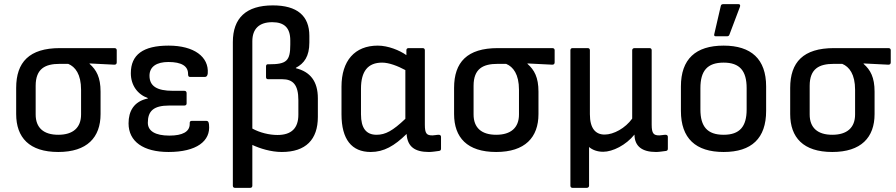

<svg xmlns="http://www.w3.org/2000/svg" viewBox="-20 -721 4321 926"><path d="M261 12C400 12 465 -58 465 -171V-279C465 -348 445 -384 412 -413V-415L532 -409C539 -409 543 -413 543 -420V-479C543 -485 539 -489 532 -489H269C121 -489 58 -421 58 -297V-171C58 -58 121 12 261 12ZM261 -71C190 -71 152 -105 152 -169V-307C152 -390 198 -413 268 -413H309C343 -399 371 -363 371 -288V-169C371 -105 332 -71 261 -71Z M793 12C927 12 997 -40 988 -120C987 -133 983 -138 976 -138H904C897 -138 894 -133 895 -123C895 -86 861 -67 797 -67C729 -67 693 -89 693 -129C693 -185 720 -212 796 -212H869C876 -212 880 -216 880 -222V-272C880 -279 876 -283 869 -283H814C736 -283 701 -306 701 -356C701 -400 736 -422 792 -422C856 -422 887 -402 887 -365C887 -355 889 -350 896 -350H969C975 -350 981 -355 982 -367C988 -447 916 -501 793 -501C670 -501 611 -457 611 -368C611 -310 643 -266 693 -248V-246C625 -232 600 -184 600 -126C600 -38 672 12 793 12Z M1113 185H1187C1193 185 1197 181 1197 175V-22C1233 -5 1287 12 1339 12C1455 12 1513 -48 1513 -157V-247C1513 -329 1476 -375 1407 -392V-394C1447 -415 1472 -449 1472 -516V-548C1472 -645 1413 -695 1296 -695C1167 -695 1103 -634 1103 -518V175C1103 181 1107 185 1113 185ZM1197 -522C1197 -582 1230 -614 1293 -614C1351 -614 1380 -587 1380 -526V-506C1380 -427 1362 -411 1278 -411H1271C1266 -411 1263 -407 1263 -401V-349C1263 -342 1267 -339 1273 -339H1341C1393 -339 1419 -312 1419 -238V-168C1419 -103 1386 -70 1318 -70C1279 -70 1233 -81 1197 -101Z M1768 12C1831 12 1882 -17 1941 -75C1945 -13 1981 12 2049 12C2062 12 2083 9 2097 7C2104 6 2107 3 2107 -4V-61C2107 -67 2103 -71 2096 -71C2086 -71 2075 -68 2066 -68C2038 -68 2029 -76 2029 -120V-479C2029 -485 2025 -489 2019 -489H1950C1944 -489 1940 -485 1940 -479V-455C1908 -478 1852 -501 1802 -501C1691 -501 1627 -428 1627 -303V-170C1627 -49 1676 12 1768 12ZM1721 -170V-293C1721 -377 1754 -419 1823 -419C1856 -419 1898 -403 1935 -383V-148C1874 -90 1839 -71 1796 -71C1746 -71 1721 -103 1721 -170Z M2373 12C2512 12 2577 -58 2577 -171V-279C2577 -348 2557 -384 2524 -413V-415L2644 -409C2651 -409 2655 -413 2655 -420V-479C2655 -485 2651 -489 2644 -489H2381C2233 -489 2170 -421 2170 -297V-171C2170 -58 2233 12 2373 12ZM2373 -71C2302 -71 2264 -105 2264 -169V-307C2264 -390 2310 -413 2380 -413H2421C2455 -399 2483 -363 2483 -288V-169C2483 -105 2444 -71 2373 -71Z M2741 185H2810C2816 185 2821 181 2821 175V-12C2837 2 2861 11 2889 11C2935 11 2999 -21 3040 -72V-71C3041 -16 3076 12 3144 12C3157 12 3177 9 3192 7C3198 6 3201 3 3201 -4V-61C3201 -67 3197 -71 3190 -71C3180 -71 3169 -68 3160 -68C3133 -68 3123 -76 3123 -120V-479C3123 -485 3119 -489 3113 -489H3040C3034 -489 3029 -485 3029 -479V-149C2996 -103 2940 -72 2896 -72C2852 -72 2825 -102 2825 -170V-479C2825 -485 2821 -489 2815 -489H2741C2735 -489 2731 -485 2731 -479V175C2731 181 2735 185 2741 185Z M3432 -546H3486C3492 -546 3496 -548 3498 -554L3549 -689C3551 -696 3549 -701 3542 -701H3468C3461 -701 3457 -698 3456 -691L3425 -557C3423 -550 3425 -546 3432 -546ZM3470 12C3605 12 3675 -54 3675 -186V-304C3675 -436 3603 -501 3470 -501C3335 -501 3264 -436 3264 -304V-186C3264 -54 3335 12 3470 12ZM3470 -71C3391 -71 3358 -111 3358 -193V-296C3358 -379 3391 -419 3470 -419C3548 -419 3581 -379 3581 -296V-193C3581 -111 3548 -71 3470 -71Z M3994 12C4133 12 4198 -58 4198 -171V-279C4198 -348 4178 -384 4145 -413V-415L4265 -409C4272 -409 4276 -413 4276 -420V-479C4276 -485 4272 -489 4265 -489H4002C3854 -489 3791 -421 3791 -297V-171C3791 -58 3854 12 3994 12ZM3994 -71C3923 -71 3885 -105 3885 -169V-307C3885 -390 3931 -413 4001 -413H4042C4076 -399 4104 -363 4104 -288V-169C4104 -105 4065 -71 3994 -71Z"/></svg>

Font: Sofia Sans Cond SemiBold
Style: Regular
Weight: 600
Width: 3
Designer: Botio Nikoltchev, Ani Petrova
Foundry: lettersoup
Version: Version 4.100